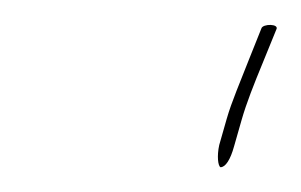

<svg xmlns="http://www.w3.org/2000/svg" viewBox="-20 -599 243 155"><path d="M157 -482C155 -473 156 -465 158 -464C162 -464 166 -470 169 -481L175 -502C179 -516 185 -531 192 -548L203 -575C206 -580 192 -580 191 -576L181 -551C174 -533 167 -517 163 -503Z"/></svg>

Font: Stray Cat
Style: HlObl
Weight: 100
Version: Version 1.0